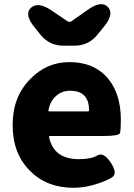

<svg xmlns="http://www.w3.org/2000/svg" viewBox="-20 -878 636 912"><path d="M330 14Q203 14 124 -65Q40 -147 40 -285Q40 -418 124 -503Q202 -583 310 -583Q428 -583 494 -504Q554 -431 554 -309Q554 -260 550 -246Q546 -232 469 -232H217Q212 -232 213 -227Q235 -122 354 -122Q413 -122 442.5 -139.5Q472 -157 506 -106Q539 -55 514.5 -37.5Q490 -20 435.5 -3Q381 14 330 14ZM210 -354Q209 -349 214 -349H398Q403 -349 403 -354Q403 -447 313 -447Q274 -447 246 -422Q218 -397 210 -354ZM281 -661Q216 -661 174 -711L146 -746Q93 -809 127 -841Q161 -872 225 -828L299 -778Q310 -770 321 -778L396 -831Q462 -878 493 -844Q524 -811 472 -749L441 -711Q399 -661 334 -661Z"/></svg>

Font: Resource Han Rounded KR Heavy
Style: Regular
Weight: 900
Designer: Cyano Hao (round all glyphs); Ryoko NISHIZUKA 西塚涼子 (kana, bopomofo & ideographs); Paul D. Hunt (Latin, Greek & Cyrillic)
Foundry: Cyano Hao
Version: 0.990